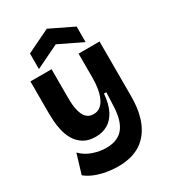

<svg xmlns="http://www.w3.org/2000/svg" viewBox="-218 -855 1007 1133"><g transform="rotate(-30 285.5 -288.5)"><path d="M246 169Q210 169 171 162.5Q132 156 96 142Q60 128 33 106L73 -26Q106 8 152 23.5Q198 39 240 39Q285 39 315.5 24.5Q346 10 364 -16.5Q382 -43 390.5 -79Q399 -115 400 -156L404 -246H388Q382 -176 359.5 -133Q337 -90 302 -69.5Q267 -49 220 -49Q170 -49 137.5 -69.5Q105 -90 86.5 -121.5Q68 -153 60 -188.5Q52 -224 50 -256Q48 -288 48 -308V-525H192V-349Q192 -330 192.5 -306.5Q193 -283 197 -259Q201 -235 210 -215Q219 -195 235 -183Q251 -171 276 -171Q304 -171 323.5 -187.5Q343 -204 354.5 -231.5Q366 -259 371 -292.5Q376 -326 376 -359V-525H519V-151Q519 -118 515 -81.5Q511 -45 500 -9Q489 27 469.5 59Q450 91 420 116Q390 141 347 155Q304 169 246 169ZM128 -563V-669L287 -746L446 -669V-563L287 -640Z"/></g></svg>

Font: Bricolage Grotesque 28pt
Style: Bold
Weight: 700
Designer: Mathieu Triay
Foundry: Atelier Triay
Version: Version 1.000;gftools[0.9.30]